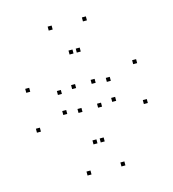

<svg xmlns="http://www.w3.org/2000/svg" viewBox="-111 -832 842 934"><g transform="rotate(-15 310.0 -365.0)"><path d="M369.5 -295.5V-315.5H349.5V-295.5ZM369.5 -415.5V-435.5H349.5V-415.5ZM271 -415.5V-435.5H251V-415.5ZM271 -295.5V-315.5H251V-295.5ZM405.3 10V-10H385.3V10ZM589.2 -255V-275H569.2V-255ZM589.2 -455.8V-475.8H569.2V-455.8ZM407 -720V-740H387V-720ZM234.6 -720V-740H214.6V-720ZM50.8 -455.8V-475.8H30.8V-455.8ZM50.8 -255V-275H30.8V-255ZM234.6 10V-10H214.6V10ZM196.8 -305V-325H176.8V-305ZM196.8 -405.8V-425.8H176.8V-405.8ZM302.4 -581.2V-601.2H282.4V-581.2ZM338.8 -581.2V-601.2H318.8V-581.2ZM443.2 -405.8V-425.8H423.2V-405.8ZM443.2 -305V-325H423.2V-305ZM338.2 -128.8V-148.8H318.2V-128.8ZM301.8 -128.8V-148.8H281.8V-128.8Z"/></g></svg>

Font: Monaspace Krypton Dots Var
Style: Regular
Weight: 400
Designer: Riley Cran and the Lettermatic Team
Version: Version 1.100 (Monaspace Krypton Dots)